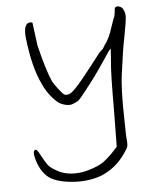

<svg xmlns="http://www.w3.org/2000/svg" viewBox="-53 -731 661 823"><g transform="rotate(-5 278.0 -320.0)"><path d="M474.6 -684.6Q481.4 -689.5 492.7 -685.1Q503.9 -680.7 507.8 -670.9Q515.6 -657.2 514.6 -638.2Q513.7 -619.1 502 -557.6Q491.2 -507.8 476.6 -397.5Q469.7 -347.7 469.7 -262.7Q469.7 -239.3 470.7 -193.8Q471.7 -148.4 471.7 -135.7Q475.6 -96.7 473.1 -86.4Q470.7 -76.2 454.1 -53.7Q414.1 3.9 349.6 30.3Q286.1 52.7 211.9 43.9Q137.7 35.2 110.4 2Q81.1 -30.3 71.3 -85.9Q70.3 -95.7 74.2 -102.1Q78.1 -108.4 85 -103.5Q91.8 -96.7 97.7 -84Q117.2 -47.9 126 -36.6Q134.8 -25.4 151.4 -15.6Q202.1 19.5 276.4 6.8Q320.3 -2.9 351.6 -19.5Q365.2 -25.4 399.4 -57.6L427.7 -87.9L429.7 -245.1Q429.7 -403.3 434.6 -451.2Q435.5 -460 436.5 -474.6L438.5 -509.8Q435.5 -509.8 404.3 -461.9Q355.5 -388.7 311.5 -335Q292 -309.6 284.2 -302.2Q276.4 -294.9 262.7 -290Q240.2 -277.3 205.1 -293Q188.5 -300.8 166.5 -327.1Q144.5 -353.5 131.8 -382.8Q94.7 -457 80.1 -587.9Q74.2 -651.4 105.5 -651.4Q114.3 -651.4 114.3 -647.9Q114.3 -644.5 127 -550.8Q153.3 -441.4 175.8 -391.6Q182.6 -378.9 198.7 -357.9Q214.8 -336.9 222.7 -331.1Q233.4 -325.2 250 -333Q269.5 -345.7 306.6 -391.6Q326.2 -416 346.7 -441.9Q367.2 -467.8 377 -481Q386.7 -494.1 391.6 -499L405.3 -511.7L414.1 -526.4Q435.5 -553.7 450.2 -602.5Q463.9 -643.6 465.8 -643.6Q465.8 -646.5 469.7 -665Q469.7 -681.6 474.6 -684.6Z"/></g></svg>

Font: JasonHandwriting2
Style: Regular
Weight: 400
Version: Version 1.05.10